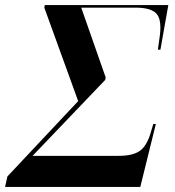

<svg xmlns="http://www.w3.org/2000/svg" viewBox="-77 -734 689 754"><path d="M-57 0 -48 -41 230 -337 97 -704 99 -714H584L553 -539H543L549 -582Q560 -652 539.5 -678Q519 -704 455 -704H242L338 -430L336 -420L51 -122H389Q446 -122 473.5 -142.5Q501 -163 516 -217L525 -247H535L474 0Z"/></svg>

Font: Noto Serif Display SemiCondensed
Style: Bold Italic
Weight: 700
Width: 4
Italic angle: -12°
Designer: Monotype Design Team
Foundry: Monotype Imaging Inc.
Version: Version 2.009